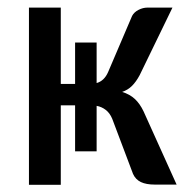

<svg xmlns="http://www.w3.org/2000/svg" viewBox="-20 -498 504 518"><path d="M336.4 -455.1Q341.8 -465.3 353.8 -471.4Q365.7 -477.5 377.9 -477.5H445.3L356.9 -295.4Q347.2 -277.3 336.2 -266.4Q325.2 -255.4 309.6 -250Q330.1 -243.7 343.8 -231Q357.4 -218.3 367.2 -197.8L456.5 0H397.5Q374.5 0 360.1 -6.8Q345.7 -13.7 338.9 -28.8L282.7 -177.7Q276.4 -192.9 265.4 -201.4Q254.4 -210 240.7 -212.4V-89.8H182.6V-213.9H144V0.5H58.1V-477.5H144V-271.5H182.6V-383.3H240.7V-273.9Q261.2 -279.8 271.5 -303.2Z"/></svg>

Font: Carlito
Style: Regular
Weight: 400
Designer: Lukasz Dziedzic
Foundry: tyPoland Lukasz Dziedzic
Version: Version 1.104